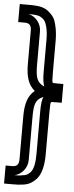

<svg xmlns="http://www.w3.org/2000/svg" viewBox="-82 -793 402 1040"><g transform="rotate(5 119.5 -273.0)"><path d="M54 -623V-441C54 -375 67 -329 104 -299C67 -270 54 -223 54 -157V77C54 105 43 117 18 117H8H-18V142V190V215H8H27C55 215 62 215 90 211C122 205 135 194 151 179C184 150 193 91 193 38V-192C193 -228 194 -243 197 -246C197 -247 203 -248 230 -248H255V-273V-325V-350H230C203 -350 197 -351 197 -352C194 -355 193 -370 193 -406V-584C193 -624 186 -661 176 -689C167 -713 143 -735 126 -745C98 -761 60 -761 27 -761H8H-18V-736V-688V-663H8H18C43 -663 54 -651 54 -623ZM154 -271C146 -256 143 -227 143 -192V38C143 87 137 125 118 143C102 157 100 158 82 161C62 165 58 165 35 165C74 156 104 119 104 77V-157C104 -228 112 -254 154 -271ZM104 -623C104 -665 74 -702 35 -711C64 -711 86 -710 100 -702C113 -695 124 -684 129 -671C138 -648 143 -620 143 -584V-406C143 -371 146 -342 154 -327C113 -345 104 -371 104 -441V-623Z"/></g></svg>

Font: Gamestation DisplayOutline
Style: Regular
Weight: 400
Designer: Jonas Hecksher
Foundry: Jonas Hecksher, Playtypeª, e-types AS
Version: Version 1.003